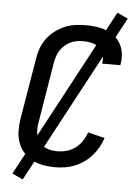

<svg xmlns="http://www.w3.org/2000/svg" viewBox="-60 -868 720 1000"><g transform="rotate(5 300.0 -368.0)"><path d="M258 8Q227 8 196 2.5Q165 -3 139 -17Q113 -31 93.5 -53.5Q74 -76 64 -104Q54 -132 53.5 -163.5Q53 -195 58 -227L112 -550Q116 -577 126 -603.5Q136 -630 153.5 -653.5Q171 -677 195 -695Q219 -713 245 -724Q271 -735 299 -739Q327 -743 355 -743Q382 -743 409 -739.5Q436 -736 460 -726.5Q484 -717 504.5 -701.5Q525 -686 537.5 -663.5Q550 -641 554 -614.5Q558 -588 553 -560L552 -551H456L457 -556Q461 -579 454 -600.5Q447 -622 430.5 -635.5Q414 -649 392 -654Q370 -659 348 -659Q331 -659 314.5 -656Q298 -653 282 -645.5Q266 -638 252.5 -626Q239 -614 229.5 -599.5Q220 -585 214.5 -568.5Q209 -552 206 -536L153 -214Q150 -195 150 -177Q150 -159 155.5 -142.5Q161 -126 171.5 -112.5Q182 -99 197 -90.5Q212 -82 229.5 -79Q247 -76 265 -76Q289 -76 313.5 -83Q338 -90 358.5 -105.5Q379 -121 393 -142.5Q407 -164 415 -188L503 -166Q495 -141 481.5 -117Q468 -93 450 -72.5Q432 -52 409 -36Q386 -20 361.5 -10Q337 0 310.5 4Q284 8 258 8ZM97 86 41 60 513 -822 569 -796Z"/></g></svg>

Font: Iosevka Medium Extended
Style: Italic
Weight: 500
Width: 7
Italic angle: -9°
Monospace: yes
Designer: Belleve Invis
Foundry: Belleve Invis
Version: Version 32.5.0; ttfautohint (v1.8.4)